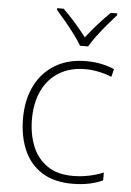

<svg xmlns="http://www.w3.org/2000/svg" viewBox="-54 -898 583 856"><g transform="rotate(5 237.0 -470.0)"><path d="M302 -83Q220 -83 166 -117Q112 -151 85 -212.5Q58 -274 58 -355Q58 -439 89.5 -501.5Q121 -564 179 -598.5Q237 -633 316 -633Q353 -633 384.5 -626.5Q416 -620 443 -608L434 -573Q405 -585 374.5 -591Q344 -597 316 -597Q248 -597 199 -567Q150 -537 124 -482.5Q98 -428 98 -355Q98 -288 119.5 -234.5Q141 -181 186 -149.5Q231 -118 301 -118Q339 -118 374 -125.5Q409 -133 438 -145V-110Q413 -98 378.5 -90.5Q344 -83 302 -83ZM283 -699Q271 -720 250.5 -747.5Q230 -775 207.5 -802Q185 -829 167 -849V-857H196Q223 -831 251 -799Q279 -767 301 -738Q323 -767 351.5 -799Q380 -831 407 -857H436V-849Q418 -829 395 -802Q372 -775 351.5 -747.5Q331 -720 319 -699Z"/></g></svg>

Font: Noto Sans Telugu UI ExtraLight
Style: Regular
Weight: 200
Designer: Jelle Bosma - Monotype Design Team
Foundry: Monotype Imaging Inc.
Version: Version 2.005; ttfautohint (v1.8.4.7-5d5b)